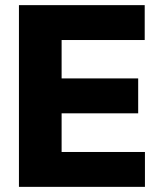

<svg xmlns="http://www.w3.org/2000/svg" viewBox="-20 -727 636 747"><path d="M53.7 -707H543V-571.3H219.7V-421.9H517.6V-286.1H219.7V-135.7H543.9V0H53.7Z"/></svg>

Font: Pretendard ExtraBold
Style: Regular
Weight: 800
Designer: Base glyphs from Inter by Rasmus Andersson; Hangeul glyphs from Noto Sans CJK(Source Han Sans) by Jang Soo-young and Kan
Foundry: Kil Hyung-jin
Version: Version 1.309